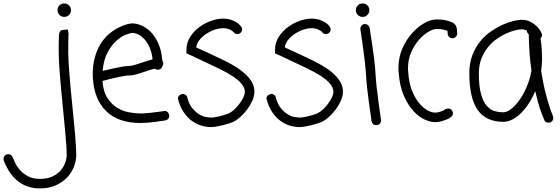

<svg xmlns="http://www.w3.org/2000/svg" viewBox="-240 -681 3213 1101"><path d="M127.9 -584Q112.3 -584 101.1 -595.2Q89.8 -606.4 89.8 -623Q89.8 -639.6 101.1 -650.4Q112.3 -661.1 127.9 -661.1Q144.5 -661.1 155.8 -650.4Q167 -639.6 167 -623Q167 -606.4 155.8 -595.2Q144.5 -584 127.9 -584ZM151.4 -377.9Q151.4 -355.5 153.3 -321.8Q155.3 -288.1 158.7 -248.5Q162.1 -209 166 -164.6Q169.9 -120.1 174.8 -75.2Q178.7 -31.2 183.1 10.3Q187.5 51.8 190.4 88.4Q193.4 125 195.3 155.3Q197.3 185.5 197.3 206.1Q197.3 241.2 183.6 275.9Q169.9 310.5 143.6 337.9Q117.2 365.2 78.6 382.3Q40 399.4 -10.7 399.4Q-155.3 399.4 -217.8 241.2Q-219.7 237.3 -219.7 230.5Q-219.7 212.9 -203.1 205.1Q-200.2 204.1 -197.8 203.6Q-195.3 203.1 -192.4 203.1Q-174.8 203.1 -167 221.7Q-162.1 234.4 -151.9 255.4Q-141.6 276.4 -124 295.9Q-106.4 315.4 -78.6 330.1Q-50.8 344.7 -10.7 344.7Q31.2 344.7 60.5 331.1Q89.8 317.4 107.9 296.4Q126 275.4 134.3 251Q142.6 226.6 142.6 206.1Q142.6 186.5 140.6 156.2Q138.7 126 135.3 89.4Q131.8 52.7 127.9 11.7Q124 -29.3 120.1 -70.3Q115.2 -115.2 111.3 -160.2Q107.4 -205.1 104 -245.6Q100.6 -286.1 98.6 -320.3Q96.7 -354.5 96.7 -377.9Q96.7 -409.2 96.7 -431.2Q96.7 -453.1 97.7 -466.8Q97.7 -473.6 98.1 -481Q98.6 -488.3 101.1 -494.6Q103.5 -501 108.9 -505.4Q114.3 -509.8 124 -509.8L149.4 -511.7L153.3 -486.3Q153.3 -484.4 153.3 -482.9Q153.3 -481.4 152.3 -474.6Q152.3 -468.8 151.9 -448.2Q151.4 -427.7 151.4 -377.9Z M518.6 -492.2Q509.8 -492.2 483.9 -482.9Q458 -473.6 430.2 -449.7Q402.3 -425.8 378.4 -383.3Q354.5 -340.8 348.6 -274.4Q365.2 -278.3 386.2 -283.2Q407.2 -288.1 428.2 -292.5Q449.2 -296.9 468.3 -299.8Q487.3 -302.7 499 -302.7Q512.7 -302.7 533.7 -309.1Q554.7 -315.4 575.2 -322.3Q591.8 -328.1 606.4 -332.5Q621.1 -336.9 634.8 -340.8Q630.9 -379.9 618.2 -408.2Q605.5 -436.5 588.9 -455.1Q572.3 -473.6 553.7 -482.9Q535.2 -492.2 518.6 -492.2ZM703.1 -44.9Q713.9 -44.9 721.2 -38.1Q728.5 -31.2 730.5 -17.6Q730.5 -6.8 724.1 0.5Q717.8 7.8 707 9.8Q705.1 9.8 689.5 12.2Q673.8 14.6 652.3 17.6Q630.9 20.5 607.4 22.5Q584 24.4 567.4 24.4Q437.5 24.4 368.2 -44.4Q298.8 -113.3 292 -238.3Q290 -301.8 303.2 -349.6Q316.4 -397.5 338.4 -431.6Q360.4 -465.8 387.7 -488.3Q415 -510.7 440.9 -523.4Q466.8 -536.1 487.8 -541.5Q508.8 -546.9 518.6 -546.9Q543.9 -546.9 572.8 -534.2Q601.6 -521.5 626.5 -495.6Q651.4 -469.7 668.9 -429.7Q686.5 -389.6 690.4 -335Q696.3 -327.1 696.3 -317.4Q696.3 -307.6 690.4 -300.8Q685.5 -281.2 664.1 -281.2Q654.3 -281.2 647.5 -287.1Q621.1 -281.2 592.8 -270.5Q567.4 -261.7 543 -254.9Q518.6 -248 499 -248Q488.3 -248 470.2 -245.1Q452.1 -242.2 430.7 -237.3Q409.2 -232.4 387.2 -227.1Q365.2 -221.7 347.7 -216.8Q351.6 -156.2 375.5 -119.6Q399.4 -83 432.1 -63Q464.8 -43 501.5 -36.6Q538.1 -30.3 567.4 -30.3Q583 -30.3 605.5 -32.2Q627.9 -34.2 648.4 -37.1Q668.9 -40 684.6 -42L699.2 -43.9Z M1045.9 -334Q1218.8 -250 1218.8 -157.2Q1218.8 -128.9 1206.1 -101.6Q1193.4 -74.2 1175.8 -51.3Q1158.2 -28.3 1139.2 -11.2Q1120.1 5.9 1107.4 12.7Q1095.7 19.5 1076.7 25.9Q1057.6 32.2 1037.6 37.1Q1017.6 42 999.5 44.9Q981.4 47.9 969.7 47.9Q944.3 47.9 915.5 39.6Q886.7 31.2 860.4 12.2Q834 -6.8 813 -38.1Q792 -69.3 780.3 -115.2Q780.3 -136.7 807.6 -142.6Q816.4 -142.6 824.2 -137.2Q832 -131.8 834 -122.1Q844.7 -81.1 864.7 -58.1Q884.8 -35.2 905.8 -23.4Q926.8 -11.7 944.8 -9.3Q962.9 -6.8 969.7 -6.8Q978.5 -6.8 994.1 -9.3Q1009.8 -11.7 1025.9 -16.1Q1042 -20.5 1057.1 -25.4Q1072.3 -30.3 1080.1 -35.2Q1088.9 -40 1103.5 -53.2Q1118.2 -66.4 1131.3 -83.5Q1144.5 -100.6 1154.3 -120.1Q1164.1 -139.6 1164.1 -157.2Q1164.1 -167 1158.2 -180.2Q1152.3 -193.4 1137.2 -209.5Q1122.1 -225.6 1094.2 -244.1Q1066.4 -262.7 1022.5 -284.2Q994.1 -297.9 963.4 -312.5Q932.6 -327.1 906.2 -339.4Q879.9 -351.6 862.3 -360.4L844.7 -368.2L829.1 -375V-392.6Q829.1 -437.5 851.6 -471.2Q874 -504.9 906.2 -527.8Q938.5 -550.8 974.1 -562.5Q1009.8 -574.2 1037.1 -574.2Q1065.4 -574.2 1085 -567.4Q1104.5 -560.5 1117.2 -552.2Q1129.9 -543.9 1136.2 -536.6Q1142.6 -529.3 1143.6 -527.3Q1148.4 -520.5 1148.4 -512.7Q1148.4 -498 1135.7 -490.2Q1127.9 -485.4 1121.1 -485.4Q1106.4 -485.4 1098.6 -498Q1097.7 -498 1094.2 -501.5Q1090.8 -504.9 1083.5 -508.8Q1076.2 -512.7 1064.9 -516.1Q1053.7 -519.5 1037.1 -519.5Q1020.5 -519.5 997.1 -512.7Q973.6 -505.9 950.2 -491.7Q926.8 -477.5 908.2 -457Q889.6 -436.5 884.8 -409.2Q897.5 -403.3 916 -395Q934.6 -386.7 956.5 -376.5Q978.5 -366.2 1002 -355Q1025.4 -343.8 1045.9 -334Z M1553.7 -334Q1726.6 -250 1726.6 -157.2Q1726.6 -128.9 1713.9 -101.6Q1701.2 -74.2 1683.6 -51.3Q1666 -28.3 1647 -11.2Q1627.9 5.9 1615.2 12.7Q1603.5 19.5 1584.5 25.9Q1565.4 32.2 1545.4 37.1Q1525.4 42 1507.3 44.9Q1489.3 47.9 1477.5 47.9Q1452.1 47.9 1423.3 39.6Q1394.5 31.2 1368.2 12.2Q1341.8 -6.8 1320.8 -38.1Q1299.8 -69.3 1288.1 -115.2Q1288.1 -136.7 1315.4 -142.6Q1324.2 -142.6 1332 -137.2Q1339.8 -131.8 1341.8 -122.1Q1352.5 -81.1 1372.6 -58.1Q1392.6 -35.2 1413.6 -23.4Q1434.6 -11.7 1452.6 -9.3Q1470.7 -6.8 1477.5 -6.8Q1486.3 -6.8 1502 -9.3Q1517.6 -11.7 1533.7 -16.1Q1549.8 -20.5 1564.9 -25.4Q1580.1 -30.3 1587.9 -35.2Q1596.7 -40 1611.3 -53.2Q1626 -66.4 1639.2 -83.5Q1652.3 -100.6 1662.1 -120.1Q1671.9 -139.6 1671.9 -157.2Q1671.9 -167 1666 -180.2Q1660.2 -193.4 1645 -209.5Q1629.9 -225.6 1602.1 -244.1Q1574.2 -262.7 1530.3 -284.2Q1502 -297.9 1471.2 -312.5Q1440.4 -327.1 1414.1 -339.4Q1387.7 -351.6 1370.1 -360.4L1352.5 -368.2L1336.9 -375V-392.6Q1336.9 -437.5 1359.4 -471.2Q1381.8 -504.9 1414.1 -527.8Q1446.3 -550.8 1481.9 -562.5Q1517.6 -574.2 1544.9 -574.2Q1573.2 -574.2 1592.8 -567.4Q1612.3 -560.5 1625 -552.2Q1637.7 -543.9 1644 -536.6Q1650.4 -529.3 1651.4 -527.3Q1656.2 -520.5 1656.2 -512.7Q1656.2 -498 1643.6 -490.2Q1635.7 -485.4 1628.9 -485.4Q1614.3 -485.4 1606.4 -498Q1605.5 -498 1602.1 -501.5Q1598.6 -504.9 1591.3 -508.8Q1584 -512.7 1572.8 -516.1Q1561.5 -519.5 1544.9 -519.5Q1528.3 -519.5 1504.9 -512.7Q1481.4 -505.9 1458 -491.7Q1434.6 -477.5 1416 -457Q1397.5 -436.5 1392.6 -409.2Q1405.3 -403.3 1423.8 -395Q1442.4 -386.7 1464.4 -376.5Q1486.3 -366.2 1509.8 -355Q1533.2 -343.8 1553.7 -334Z M1839.8 -584Q1823.2 -584 1812 -595.2Q1800.8 -606.4 1800.8 -623Q1800.8 -639.6 1812 -650.4Q1823.2 -661.1 1839.8 -661.1Q1855.5 -661.1 1866.7 -650.4Q1877.9 -639.6 1877.9 -623Q1877.9 -606.4 1866.7 -595.2Q1855.5 -584 1839.8 -584ZM1852.5 -543Q1863.3 -543 1870.6 -536.6Q1877.9 -530.3 1879.9 -520.5Q1879.9 -517.6 1884.3 -490.2Q1888.7 -462.9 1894.5 -423.8Q1900.4 -384.8 1905.8 -340.3Q1911.1 -295.9 1913.1 -260.7Q1915 -226.6 1919.9 -180.7Q1924.8 -134.8 1930.7 -93.3Q1936.5 -51.8 1940.9 -22Q1945.3 7.8 1945.3 9.8Q1945.3 20.5 1938.5 27.8Q1931.6 35.2 1918 37.1Q1907.2 37.1 1899.9 30.8Q1892.6 24.4 1890.6 13.7Q1890.6 10.7 1886.2 -18.6Q1881.8 -47.9 1876 -89.4Q1870.1 -130.9 1865.2 -176.8Q1860.4 -222.7 1858.4 -257.8Q1856.4 -292 1851.1 -335.9Q1845.7 -379.9 1840.3 -418.9Q1835 -458 1830.6 -485.8Q1826.2 -513.7 1826.2 -515.6Q1826.2 -525.4 1832 -533.2Q1837.9 -541 1848.6 -543Z M2314.5 -54.7Q2321.3 -58.6 2330.1 -58.6Q2344.7 -58.6 2352.5 -46.9Q2357.4 -39.1 2357.4 -31.2Q2357.4 -18.6 2344.7 -8.8L2337.9 -3.9Q2330.1 1 2317.4 5.9Q2304.7 10.7 2288.6 15.1Q2272.5 19.5 2253.9 19.5Q2230.5 19.5 2197.3 5.4Q2164.1 -8.8 2132.3 -42.5Q2100.6 -76.2 2076.2 -131.3Q2051.8 -186.5 2045.9 -267.6Q2044.9 -273.4 2044.9 -278.8Q2044.9 -284.2 2044.9 -290Q2044.9 -353.5 2067.9 -404.3Q2090.8 -455.1 2123 -490.7Q2155.3 -526.4 2189.9 -546.4Q2224.6 -566.4 2249 -568.4Q2253.9 -569.3 2259.3 -569.3Q2264.6 -569.3 2269.5 -569.3Q2297.9 -569.3 2318.8 -564Q2339.8 -558.6 2347.7 -554.7Q2358.4 -552.7 2370.1 -539.6Q2381.8 -526.4 2381.8 -489.3Q2381.8 -477.5 2373.5 -469.7Q2365.2 -461.9 2354.5 -461.9Q2342.8 -461.9 2335 -469.7Q2327.1 -477.5 2327.1 -489.3Q2327.1 -497.1 2325.2 -504.9Q2319.3 -506.8 2304.7 -510.7Q2290 -514.6 2269.5 -514.6Q2265.6 -514.6 2262.2 -514.6Q2258.8 -514.6 2253.9 -513.7Q2238.3 -511.7 2212.4 -496.1Q2186.5 -480.5 2161.6 -451.7Q2136.7 -422.9 2118.2 -381.8Q2099.6 -340.8 2099.6 -289.1Q2099.6 -284.2 2099.6 -280.3Q2099.6 -276.4 2100.6 -271.5Q2104.5 -205.1 2123 -160.2Q2141.6 -115.2 2165.5 -87.4Q2189.5 -59.6 2213.4 -47.4Q2237.3 -35.2 2253.9 -35.2Q2265.6 -35.2 2276.4 -38.1Q2287.1 -41 2295.9 -44.4Q2304.7 -47.9 2309.6 -51.8Z M2646.5 -37.1Q2667 -37.1 2691.4 -56.2Q2715.8 -75.2 2738.8 -107.4Q2761.7 -139.6 2780.3 -183.1Q2798.8 -226.6 2807.6 -275.4Q2800.8 -322.3 2796.9 -374Q2793 -425.8 2792 -484.4Q2781.2 -493.2 2781.2 -505.9Q2774.4 -508.8 2767.1 -510.7Q2759.8 -512.7 2751 -512.7Q2738.3 -512.7 2714.8 -507.3Q2691.4 -502 2664.1 -489.7Q2636.7 -477.5 2608.9 -458Q2581.1 -438.5 2558.1 -410.2Q2535.2 -381.8 2520.5 -344.7Q2505.9 -307.6 2505.9 -260.7Q2505.9 -186.5 2518.1 -142.6Q2530.3 -98.6 2550.3 -75.2Q2570.3 -51.8 2595.2 -44.4Q2620.1 -37.1 2646.5 -37.1ZM2863.3 -275.4Q2872.1 -214.8 2883.8 -167Q2895.5 -119.1 2905.8 -85.9Q2916 -52.7 2923.3 -34.7Q2930.7 -16.6 2930.7 -15.6Q2931.6 -12.7 2932.1 -10.3Q2932.6 -7.8 2932.6 -4.9Q2932.6 12.7 2917 20.5Q2909.2 22.5 2905.3 22.5Q2886.7 22.5 2880.9 6.8Q2878.9 2.9 2862.8 -39.6Q2846.7 -82 2829.1 -158.2Q2813.5 -120.1 2792.5 -87.9Q2771.5 -55.7 2747.6 -32.2Q2723.6 -8.8 2697.8 4.4Q2671.9 17.6 2646.5 17.6Q2546.9 17.6 2499 -50.8Q2451.2 -119.1 2451.2 -260.7Q2451.2 -319.3 2468.8 -364.7Q2486.3 -410.2 2514.2 -444.3Q2542 -478.5 2576.7 -502Q2611.3 -525.4 2644.5 -540Q2677.7 -554.7 2706.1 -561Q2734.4 -567.4 2751 -567.4Q2780.3 -567.4 2801.8 -556.2Q2823.2 -544.9 2837.4 -530.8Q2851.6 -516.6 2858.4 -504.4Q2865.2 -492.2 2865.2 -491.2Q2868.2 -486.3 2868.2 -480.5Q2868.2 -470.7 2859.4 -460Q2868.2 -414.1 2868.2 -338.9Q2868.2 -323.2 2866.7 -307.6Q2865.2 -292 2863.3 -275.4Z"/></svg>

Font: Coming Soon
Style: Regular
Weight: 400
Designer: Dathan Boardman
Foundry: Open Window
Version: Version 1.000